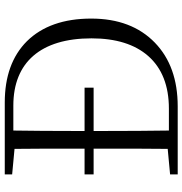

<svg xmlns="http://www.w3.org/2000/svg" viewBox="0 -766 766 806"><g transform="rotate(-90 383.0 -363.0)"><path d="M339 0C452 0 541 -32 607 -96C674 -161 708 -250 708 -363C708 -479 676 -569 613 -633C551 -695 465 -726 356 -726H54V-695L161 -685C162 -621 162 -523 162 -391H54V-353H162C162 -210 162 -106 161 -42L54 -32V0ZM238 -37C237 -102 236 -208 236 -353H418V-391H236C236 -526 237 -626 238 -690H343C524 -690 625 -575 625 -362C625 -259 600 -180 551 -124C500 -66 426 -37 330 -37Z"/></g></svg>

Font: AllPunType Light
Style: Regular
Weight: 300
Version: 1.0